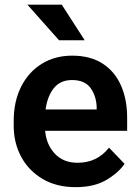

<svg xmlns="http://www.w3.org/2000/svg" viewBox="-20 -770 578 800"><path d="M295.4 9.8Q215.3 9.8 157.5 -24.4Q99.6 -58.6 68.4 -116.5Q37.1 -174.3 37.1 -246.1V-265.6Q37.1 -347.2 67.9 -408.4Q98.6 -469.7 153.6 -503.9Q208.5 -538.1 280.8 -538.1Q356 -538.1 407 -505.4Q458 -472.7 483.9 -414.3Q509.8 -356 509.8 -279.3V-225.1H168Q173.3 -167 208.7 -129.4Q244.1 -91.8 303.2 -91.8Q385.3 -91.8 434.1 -154.8L499 -87.4Q474.1 -50.3 423.3 -20.3Q372.6 9.8 295.4 9.8ZM279.8 -436.5Q231.9 -436.5 204.8 -403.3Q177.7 -370.1 169.9 -314H382.8V-323.7Q381.3 -369.6 357.4 -403.1Q333.5 -436.5 279.8 -436.5ZM237.3 -750.5 333 -602.1H226.1L94.2 -750.5Z"/></svg>

Font: Vazirmatn FD SemiBold
Style: Regular
Weight: 600
Designer: Saber Rastikerdar
Foundry: Saber Rastikerdar
Version: Version 33.001